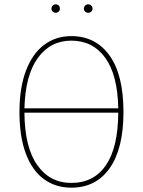

<svg xmlns="http://www.w3.org/2000/svg" viewBox="-20 -858 660 888"><path d="M551 -340Q551 -171 487.5 -80.5Q424 10 310 10Q237 10 183 -29.5Q129 -69 99.5 -147.5Q70 -226 70 -339Q70 -452 100 -531Q130 -610 184 -650.5Q238 -691 310 -691Q422 -691 486.5 -601.5Q551 -512 551 -340ZM93 -357H527Q524 -512 466.5 -591Q409 -670 310 -670Q213 -670 155 -590Q97 -510 93 -357ZM527 -337H93Q94 -178 152 -95Q210 -12 310 -12Q414 -12 470 -94Q526 -176 527 -337ZM257 -818Q257 -810 251.5 -804.5Q246 -799 237 -799Q229 -799 223.5 -804.5Q218 -810 218 -818Q218 -826 223.5 -832Q229 -838 237 -838Q246 -838 251.5 -832.5Q257 -827 257 -818ZM408 -818Q408 -810 402.5 -804.5Q397 -799 388 -799Q379 -799 373.5 -804.5Q368 -810 368 -818Q368 -826 373.5 -832Q379 -838 388 -838Q397 -838 402.5 -832Q408 -826 408 -818Z"/></svg>

Font: Fira Sans Condensed Thin
Style: Regular
Weight: 250
Width: 3
Designer: Carrois Corporate & Edenspiekermann AG
Foundry: Carrois Corporate GbR & Edenspiekermann AG
Version: Version 4.203